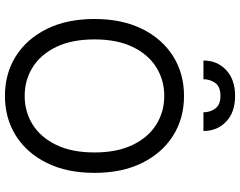

<svg xmlns="http://www.w3.org/2000/svg" viewBox="-120 -870 1000 801"><g transform="rotate(90 380.5 -470.0)"><path d="M701.7 -363.6Q701.7 -248.6 660.2 -164.8Q618.6 -81 546.2 -35.5Q473.7 9.9 380.7 9.9Q287.6 9.9 215.2 -35.5Q142.8 -81 101.2 -164.8Q59.7 -248.6 59.7 -363.6Q59.7 -478.7 101.2 -562.5Q142.8 -646.3 215.2 -691.8Q287.6 -737.2 380.7 -737.2Q473.7 -737.2 546.2 -691.8Q618.6 -646.3 660.2 -562.5Q701.7 -478.7 701.7 -363.6ZM616.5 -363.6Q616.5 -458.1 585 -523.1Q553.6 -588.1 500.2 -621.4Q446.7 -654.8 380.7 -654.8Q314.6 -654.8 261.2 -621.4Q207.7 -588.1 176.3 -523.1Q144.9 -458.1 144.9 -363.6Q144.9 -269.2 176.3 -204.2Q207.7 -139.2 261.2 -105.8Q314.6 -72.4 380.7 -72.4Q446.7 -72.4 500.2 -105.8Q553.6 -139.2 585 -204.2Q616.5 -269.2 616.5 -363.6ZM233 -818.2Q233 -875.7 272.7 -913Q312.5 -950.3 380.7 -950.3Q448.9 -950.3 487.9 -913Q527 -875.7 527 -818.2H448.9Q448.9 -846.9 432.9 -868.1Q416.9 -889.2 380.7 -889.2Q342.3 -889.2 326.7 -867.5Q311.1 -845.9 311.1 -818.2Z"/></g></svg>

Font: InterMG
Style: Regular
Weight: 400
Designer: Rasmus Andersson
Foundry: rsms
Version: Version 3.019;December 26, 2023;FontCreator 15.0.0.2955 64-b